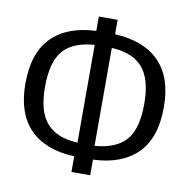

<svg xmlns="http://www.w3.org/2000/svg" viewBox="-83 -804 903 917"><g transform="rotate(10 368.5 -346.0)"><path d="M414 -45V31H323V-45Q182 -51 107.5 -127Q33 -203 33 -347Q33 -497 109 -572.5Q185 -648 323 -653V-723H414V-653Q555 -646 629.5 -570Q704 -494 704 -350Q704 -200 628 -125Q552 -50 414 -45ZM327 -112V-586Q224 -579 176 -524.5Q128 -470 128 -347Q128 -228 177 -172.5Q226 -117 327 -112ZM609 -350Q609 -470 560 -525.5Q511 -581 410 -586V-111Q513 -119 561 -173Q609 -227 609 -350Z"/></g></svg>

Font: Fira Sans Condensed
Style: Regular
Weight: 400
Width: 3
Designer: bBox Type GmbH & Carrois Corporate GbR & Edenspiekermann AG
Foundry: bBox Type GmbH & Carrois Corporate GbR & Edenspiekermann AG
Version: Version 4.301